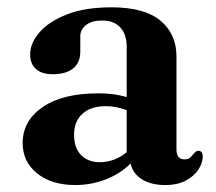

<svg xmlns="http://www.w3.org/2000/svg" viewBox="-20 -506 604 538"><path d="M43.5 -105Q43.5 -167.5 99.5 -206Q155.5 -244.5 256 -244.5Q278.5 -244.5 298.5 -241.8Q318.5 -239 335 -234V-374.5Q335 -410 317 -429.2Q299 -448.5 266.5 -448.5Q237 -448.5 221 -435.8Q205 -423 205 -405V-361Q205 -330.5 184.8 -314.2Q164.5 -298 128 -298Q96.5 -298 80.5 -312.8Q64.5 -327.5 64.5 -353.5Q64.5 -385 90.5 -415.2Q116.5 -445.5 167.2 -465.5Q218 -485.5 292.5 -485.5Q384.5 -485.5 429.5 -448.2Q474.5 -411 474.5 -347.5V-87.5Q474.5 -59.5 496.5 -59.5Q508 -59.5 513.2 -64.8Q518.5 -70 522.5 -75Q525.5 -78.5 528.5 -81Q531.5 -83.5 536 -83.5Q548 -83.5 548 -66.5Q548 -49.5 536.2 -31.2Q524.5 -13 501 -0.2Q477.5 12.5 443 12.5Q403.5 12.5 377.8 -3.5Q352 -19.5 346 -48Q317 -19 276.2 -3.2Q235.5 12.5 191 12.5Q125 12.5 84.2 -20Q43.5 -52.5 43.5 -105ZM187.5 -128.5Q187.5 -91 207.5 -71.2Q227.5 -51.5 259 -51.5Q301 -51.5 335 -79.5V-197.5Q321 -202.5 306.5 -205.5Q292 -208.5 276 -208.5Q234.5 -208.5 211 -187.2Q187.5 -166 187.5 -128.5Z"/></svg>

Font: Fraunces 9pt S000 SemiBold
Style: Regular
Weight: 600
Version: Version 1.000; ttfautohint (v1.8.3)